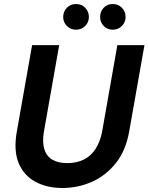

<svg xmlns="http://www.w3.org/2000/svg" viewBox="-20 -925 740 957"><path d="M291 12Q214 12 156.5 -19Q99 -50 73 -112Q47 -174 64 -270L140 -700H275L199 -269Q190 -217 201 -181.5Q212 -146 241 -129Q270 -112 315 -112Q361 -112 396.5 -129Q432 -146 455.5 -181.5Q479 -217 489 -269L565 -700H700L624 -270Q607 -174 557.5 -112Q508 -50 438.5 -19Q369 12 291 12ZM359 -777Q332 -777 313.5 -795.5Q295 -814 295 -840Q295 -868 313.5 -886.5Q332 -905 359 -905Q386 -905 404.5 -886.5Q423 -868 423 -840Q423 -814 404.5 -795.5Q386 -777 359 -777ZM542 -777Q515 -777 497 -795.5Q479 -814 479 -840Q479 -868 497 -886.5Q515 -905 542 -905Q569 -905 587.5 -886.5Q606 -868 606 -840Q606 -814 587.5 -795.5Q569 -777 542 -777Z"/></svg>

Font: DM Sans 9pt
Style: Bold Italic
Weight: 700
Italic angle: -10°
Version: Version 4.004;gftools[0.9.30]